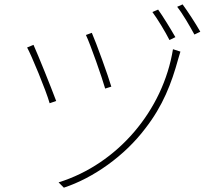

<svg xmlns="http://www.w3.org/2000/svg" viewBox="-20 -823 996 878"><path d="M399.9 -672.9 372.9 -663C392.8 -622.2 447.1 -467 460.9 -418L489 -426.8C475.9 -473 419 -630 399.9 -672.9ZM771 -598C725.9 -318.9 518.8 -73.2 247.9 11L272 35.2C405.9 -8.9 549 -109 644.9 -236.2C724.8 -339.1 764.2 -441.1 795.1 -554C797.2 -562.1 802.2 -578.8 805 -587ZM133.2 -617.9 104 -605.8C122.2 -573.9 191.1 -408 207 -350.9L236.9 -361.2C213.8 -423.3 154.1 -571.7 133.2 -617.9ZM703.1 -779.1 676.8 -768.1C699.9 -737.2 735.8 -677.9 755 -639.9L782 -653.1C761 -690 724.1 -750 703.1 -779.1ZM815 -802.9 790.1 -791.9C815 -761 846.9 -705.3 869 -665.1L896 -677.9C873.9 -717 837 -773.1 815 -802.9Z"/></svg>

Font: Karasuma Gothic
Style: Thin
Weight: 200
Designer: Rasmus Andersson / Ryoko Ishizuka
Foundry: rsms
Version: Version 1.00